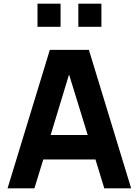

<svg xmlns="http://www.w3.org/2000/svg" viewBox="-20 -1020 751 1040"><path d="M308.1 -1000V-875H183.1V-1000ZM529.3 -1000V-875H404.3V-1000ZM544.9 0 497.1 -156.2H214.4L166.5 0H21L250 -750H461.4L690.4 0ZM254.4 -288.6H455.1L354 -616.7Z"/></svg>

Font: Manrope3 ExtraBold
Style: Bold
Weight: 800
Width: 4
Designer: Mikhail Sharanda
Foundry: Mikhail Sharanda
Version: Version 3.000;PS 003.000;hotconv 1.0.88;makeotf.lib2.5.64775